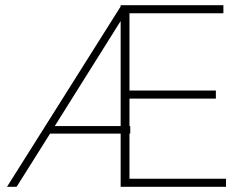

<svg xmlns="http://www.w3.org/2000/svg" viewBox="-20 -720 961 740"><path d="M7 0H44L173 -205H445V0H851V-31H479V-205H482V-234H479V-340H812V-371H479V-669H841V-700H445V-695ZM191 -234 445 -639V-234Z"/></svg>

Font: Chess Sans ExtraLight
Style: Regular
Weight: 275
Designer: Wolf Bōese
Foundry: Wolf Bōese
Version: Version 7.223;Glyphs 3.3 (3306)